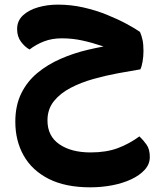

<svg xmlns="http://www.w3.org/2000/svg" viewBox="-20 -461 674 821"><path d="M227.6 -441.2Q283.4 -441.2 336.8 -429.1Q390.1 -417 437.2 -397.9Q484.2 -378.8 520.8 -359.1Q557.4 -339.5 578.6 -324.5Q585.7 -307.9 589.6 -289.8Q593.5 -271.6 593.5 -243.2Q593.5 -219.8 589.8 -198.3Q586.2 -176.8 580.2 -164.5Q538 -157.5 485.5 -147.9Q433 -138.3 379.9 -123.4Q326.8 -108.6 282 -85.3Q237.2 -62 210.1 -27.9Q183 6.1 183 54Q183 120.9 233.7 155.8Q284.4 190.8 367.3 190.8Q434.5 190.8 483.7 172.4Q533 153.9 576.1 122.2Q593.2 138.3 606.9 157.9Q620.6 177.5 620.6 210.2Q620.6 240.9 599 264.8Q577.4 288.8 541 305.8Q504.6 322.8 459.3 331.4Q414 340 365.8 340Q259.6 340 188.4 303.9Q117.3 267.9 81.4 204.5Q45.5 141.2 45.5 59.3Q45.5 -9.6 70.8 -61.3Q96.1 -112.9 139.9 -149Q183.6 -185.2 239.1 -209.4Q294.6 -233.7 355.7 -248.1Q416.9 -262.5 476.4 -271L518.2 -229.2Q463.7 -248.4 418.6 -263.6Q373.4 -278.8 331.5 -287.9Q289.5 -297.1 244.3 -297.1Q202 -297.1 168.2 -284Q134.3 -270.9 106.4 -249.4Q87.1 -259.6 70.1 -282Q53.2 -304.4 53.2 -336.6Q53.2 -372 78 -395.1Q102.8 -418.2 142.6 -429.7Q182.4 -441.2 227.6 -441.2Z"/></svg>

Font: Baloo Bhaijaan 2
Style: Regular
Weight: 400
Designer: Sanskriti Dholi, Noopur Datye and Ek Type
Foundry: Ek Type
Version: Version 1.701